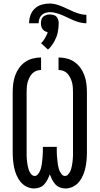

<svg xmlns="http://www.w3.org/2000/svg" viewBox="-20 -1061 565 1089"><path d="M174 8Q152 8 131.5 -2Q111 -12 97 -29Q83 -46 74 -67Q65 -88 60.5 -109.5Q56 -131 54 -153Q52 -175 52 -197V-538Q52 -562 55 -586Q58 -610 66 -632.5Q74 -655 88 -675Q102 -695 122 -709Q142 -723 165.5 -729Q189 -735 213 -735V-664Q199 -664 185.5 -659Q172 -654 162.5 -643.5Q153 -633 146.5 -620Q140 -607 136.5 -593.5Q133 -580 132 -566Q131 -552 131 -538V-197Q131 -188 131 -178.5Q131 -169 132 -159.5Q133 -150 134 -140.5Q135 -131 137 -121.5Q139 -112 141.5 -103Q144 -94 148.5 -85.5Q153 -77 160 -70Q167 -63 177 -63Q187 -63 194.5 -72Q202 -81 206.5 -91Q211 -101 213.5 -111.5Q216 -122 217.5 -133Q219 -144 220 -155Q221 -166 222 -177Q223 -188 223 -199Q223 -210 223 -221V-228H302V-221Q302 -210 302 -199Q302 -188 303 -177Q304 -166 305 -155Q306 -144 307.5 -133Q309 -122 311.5 -111.5Q314 -101 318.5 -91Q323 -81 330.5 -72Q338 -63 348 -63Q358 -63 365 -70Q372 -77 376.5 -85.5Q381 -94 383.5 -103Q386 -112 388 -121.5Q390 -131 391 -140.5Q392 -150 393 -159.5Q394 -169 394 -178.5Q394 -188 394 -197V-538Q394 -552 393 -566Q392 -580 388.5 -593.5Q385 -607 378.5 -620Q372 -633 362.5 -643.5Q353 -654 339.5 -659Q326 -664 312 -664V-735Q336 -735 359.5 -729Q383 -723 403 -709Q423 -695 437 -675Q451 -655 459 -632.5Q467 -610 470 -586Q473 -562 473 -538V-197Q473 -175 471 -153Q469 -131 464.5 -109.5Q460 -88 451 -67Q442 -46 428 -29Q414 -12 393.5 -2Q373 8 351 8Q335 8 319.5 2Q304 -4 293.5 -16Q283 -28 275.5 -42.5Q268 -57 262 -72Q257 -57 249.5 -42.5Q242 -28 231.5 -16Q221 -4 205.5 2Q190 8 174 8ZM145 -929Q145 -952 152.5 -974Q160 -996 177 -1012Q194 -1028 216.5 -1034.5Q239 -1041 262 -1041Q281 -1041 298.5 -1036Q316 -1031 333 -1024Q350 -1017 366 -1009Q382 -1001 399 -994Q416 -987 434 -982Q452 -977 470 -977V-929Q452 -929 434 -933.5Q416 -938 399 -945Q382 -952 366 -960Q350 -968 333 -975Q316 -982 298.5 -987Q281 -992 263 -992Q250 -992 237.5 -988Q225 -984 216 -975Q207 -966 203 -953.5Q199 -941 199 -929ZM252 -780 213 -816Q219 -822 224 -828Q229 -834 233 -841Q237 -848 241.5 -856.5Q246 -865 248 -870L250 -879Q244 -880 239 -882Q234 -884 230 -887Q226 -890 222.5 -894.5Q219 -899 217 -903.5Q215 -908 213.5 -914.5Q212 -921 212 -925V-929Q212 -935 213 -941.5Q214 -948 216.5 -954Q219 -960 223.5 -964.5Q228 -969 233.5 -972Q239 -975 246 -977Q253 -979 258 -979H263Q269 -979 275.5 -978Q282 -977 288 -974.5Q294 -972 298.5 -968Q303 -964 306 -958.5Q309 -953 311 -945.5Q313 -938 313 -934V-929Q313 -916 311.5 -903Q310 -890 307.5 -877.5Q305 -865 300.5 -853Q296 -841 290 -829.5Q284 -818 275 -805.5Q266 -793 260 -787Z"/></svg>

Font: Iosevka Pride
Style: Regular
Weight: 400
Monospace: yes
Designer: Belleve Invis
Foundry: Belleve Invis
Version: Version 30.3.1; ttfautohint (v1.8.4)